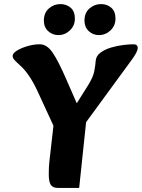

<svg xmlns="http://www.w3.org/2000/svg" viewBox="-20 -913 695 941"><path d="M264 -249 164 -466Q142 -513 121 -543Q100 -573 81 -590Q59 -610 50.5 -619.5Q42 -629 42 -639Q42 -652 63 -665Q84 -678 115 -687Q146 -696 175 -696Q210 -696 238 -655Q266 -614 305 -524L385 -341L301 -319L411 -494Q437 -535 442.5 -566Q448 -597 449 -615Q451 -639 472.5 -655Q494 -671 524.5 -680Q555 -689 585 -692.5Q615 -696 634 -696Q655 -696 655 -678Q655 -668 647 -653Q639 -638 625 -619L363 -261ZM264 8Q239 8 229 -7Q219 -22 219 -59Q219 -96 222 -121L249 -359L404 -333L368 8ZM465 -741Q436 -741 415 -760.5Q394 -780 394 -812Q394 -850 418.5 -871.5Q443 -893 475 -893Q505 -893 525.5 -875Q546 -857 546 -822Q546 -787 521.5 -764Q497 -741 465 -741ZM266 -741Q237 -741 216 -760.5Q195 -780 195 -812Q195 -850 219.5 -871.5Q244 -893 276 -893Q306 -893 326.5 -875Q347 -857 347 -822Q347 -787 322.5 -764Q298 -741 266 -741Z"/></svg>

Font: Alkatra
Style: Regular
Weight: 400
Designer: Suman Bhandary
Version: Version 1.100;gftools[0.9.22]